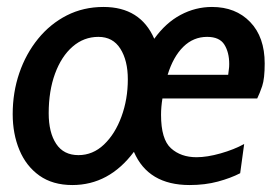

<svg xmlns="http://www.w3.org/2000/svg" viewBox="-20 -522 802 552"><path d="M670.5 -24Q643.5 -10 606.5 0Q569.5 10 525 10Q406 10 365 -85.5Q293.5 10 188 10Q131.5 10 93.2 -17.2Q55 -44.5 35.8 -90.8Q16.5 -137 16.5 -194Q16.5 -256.5 35.5 -312Q54.5 -367.5 89.5 -410.5Q124.5 -453.5 172.2 -477.8Q220 -502 277.5 -502Q383.5 -502 423.5 -410.5Q456.5 -456.5 499.2 -479.2Q542 -502 589.5 -502Q657.5 -502 699.2 -458.8Q741 -415.5 741 -339.5Q741 -296 733.8 -274.5Q726.5 -253 719.5 -239H447Q443 -214 443 -192Q443 -121.5 471.5 -95.8Q500 -70 545 -70Q575.5 -70 614.2 -81Q653 -92 682 -108ZM575.5 -416Q536 -416 507 -387.5Q478 -359 462 -307H636Q637 -317.5 638 -323Q639 -328.5 639 -338Q639 -371.5 625 -393.8Q611 -416 575.5 -416ZM205.5 -76Q247 -76 279 -106.5Q311 -137 329.2 -186.8Q347.5 -236.5 347.5 -294Q347.5 -348 326 -382Q304.5 -416 263 -416Q221 -416 188.8 -388Q156.5 -360 138.2 -310.2Q120 -260.5 120 -196.5Q120 -141 141.5 -108.5Q163 -76 205.5 -76Z"/></svg>

Font: Cabin Condensed Medium
Style: Italic
Weight: 500
Width: 3
Italic angle: -10°
Designer: Pablo Impallari
Foundry: Pablo Impallari. http://www.impallari.com Igino Marini. http://www.ikern.com
Version: Version 3.001; ttfautohint (v1.8.3)